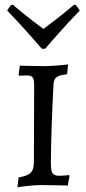

<svg xmlns="http://www.w3.org/2000/svg" viewBox="-20 -775 359 804"><path d="M155 -571H169C169 -571 245 -660 314 -731L298 -754L290 -755C240 -712 190 -675 162 -654C133 -675 85 -711 34 -755L26 -754L10 -731C79 -660 155 -571 155 -571ZM53 9C53 9 110 0 153 0C191 0 264 2 264 2L271 -38L269 -42C269 -42 247 -39 228 -39C200 -39 193 -50 193 -93C193 -163 198 -313 204 -420C206 -450 216 -459 261 -464L265 -505C265 -505 202 -498 165 -498C130 -498 69 -500 63 -500L58 -462L60 -458C60 -458 81 -459 93 -459C117 -459 123 -450 123 -417L122 -99C122 -55 109 -41 58 -32Z"/></svg>

Font: Alegreya SC
Style: Regular
Weight: 400
Designer: Juan Pablo del Peral
Foundry: Huerta Tipografica
Version: Version 2.007;PS 002.007;hotconv 1.0.88;makeotf.lib2.5.64775